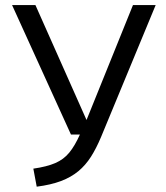

<svg xmlns="http://www.w3.org/2000/svg" viewBox="-20 -708 640 740"><path d="M580 -688.5 369.5 -180Q351.5 -137 330.8 -104.2Q310 -71.5 282 -48.2Q254 -25 215 -10.2Q176 4.5 121.5 11.5L108.5 -58Q160.5 -65.5 193 -79.5Q225.5 -93.5 247 -119.8Q268.5 -146 288 -189.5H253.5L26.5 -688.5H116.5L313.5 -245.5L492.5 -688.5Z"/></svg>

Font: Fast_Mono
Style: Regular
Weight: 400
Monospace: yes
Designer: Carrois Corporate, Edenspiekermann AG, Nikita Prokopov
Foundry: Carrois Corporate, Edenspiekermann AG, Nikita Prokopov
Version: Version 5.002